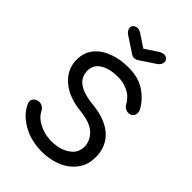

<svg xmlns="http://www.w3.org/2000/svg" viewBox="-291 -1139 1269 1269"><g transform="rotate(45 344.0 -504.5)"><path d="M347.7 9.8Q284.2 9.8 225.6 -9.8Q168 -30.3 125 -66.4Q82 -101.6 61.5 -149.4Q57.6 -159.2 56.6 -168Q56.6 -178.7 62.5 -188.5Q73.2 -206.1 97.7 -210.9Q116.2 -214.8 133.8 -205.1Q151.4 -196.3 160.2 -176.8Q171.9 -152.3 199.2 -130.9Q226.6 -110.4 265.6 -96.7Q304.7 -84 347.7 -84Q396.5 -84 436.5 -98.6Q476.6 -114.3 502 -141.6Q527.3 -170.9 527.3 -212.9Q527.3 -265.6 485.4 -307.6Q444.3 -349.6 348.6 -360.4Q224.6 -372.1 154.3 -432.6Q83 -494.1 83 -584Q83 -650.4 120.1 -696.3Q157.2 -742.2 219.7 -765.6Q284.2 -790 362.3 -790Q422.9 -790 468.8 -773.4Q513.7 -755.9 547.9 -725.6Q582 -696.3 607.4 -655.3Q621.1 -632.8 618.2 -613.3Q616.2 -593.8 598.6 -583Q580.1 -571.3 557.6 -578.1Q536.1 -585 525.4 -603.5Q508.8 -632.8 486.3 -653.3Q462.9 -672.9 431.6 -683.6Q401.4 -696.3 359.4 -696.3Q285.2 -697.3 235.4 -668.9Q184.6 -639.6 184.6 -581.1Q184.6 -550.8 200.2 -523.4Q215.8 -496.1 256.8 -475.6Q298.8 -456.1 377 -448.2Q496.1 -435.5 562.5 -376Q628.9 -315.4 628.9 -215.8Q628.9 -159.2 605.5 -117.2Q582 -75.2 542 -45.9Q502.9 -17.6 452.1 -3.9Q402.3 9.8 347.7 9.8ZM343.8 -859.4Q329.1 -859.4 318.4 -867.2Q280.3 -891.6 206.1 -941.4Q181.6 -959 181.6 -984.4Q181.6 -1003.9 206.1 -1013.7Q231.4 -1023.4 264.6 -999Q291 -981.4 343.8 -946.3Q363.3 -959 422.9 -999Q450.2 -1017.6 469.7 -1017.6Q477.5 -1017.6 483.4 -1014.6Q505.9 -1003.9 505.9 -984.4Q505.9 -959 482.4 -941.4Q445.3 -916 371.1 -867.2Q359.4 -859.4 343.8 -859.4Z"/></g></svg>

Font: Abed
Style: Bold
Weight: 700
Designer: Johan Aakerlund
Version: Version 3.105